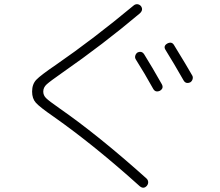

<svg xmlns="http://www.w3.org/2000/svg" viewBox="-20 -813 1040 908"><path d="M662.1 -555.7Q698.2 -498 745.1 -415Q755.9 -395.5 736.3 -383.8Q714.8 -374 704.1 -393.6Q664.1 -465.8 622.1 -532.2Q617.2 -540 619.6 -549.3Q622.1 -558.6 629.9 -564.5Q650.4 -574.2 662.1 -555.7ZM847.7 -433.6Q802.7 -512.7 762.7 -577.1Q751 -595.7 771.5 -607.4Q793 -618.2 803.7 -598.6Q864.3 -500 889.6 -455.1Q893.6 -447.3 890.6 -438Q887.7 -428.7 879.9 -423.8Q858.4 -414.1 847.7 -433.6ZM234.4 -260.7Q168 -306.6 149.9 -326.7Q131.8 -346.7 131.8 -379.9Q131.8 -415 151.9 -436Q171.9 -457 245.1 -506.8Q421.9 -628.9 613.3 -788.1Q621.1 -793.9 630.4 -793Q639.6 -792 646.5 -784.2Q659.2 -766.6 641.6 -750Q467.8 -603.5 275.4 -469.7Q216.8 -428.7 200.7 -414.1Q184.6 -399.4 184.6 -379.9Q184.6 -362.3 197.8 -349.1Q210.9 -335.9 262.7 -299.8Q446.3 -171.9 671.9 30.3Q679.7 37.1 680.7 46.9Q681.6 56.6 674.8 65.4Q659.2 83 640.6 67.4Q425.8 -126 234.4 -260.7Z"/></svg>

Font: Rounded-X Mgen+ 1mn light
Style: Regular
Weight: 200
Designer: [Source Han Sans]
Ryoko NISHIZUKA  (kana & ideographs); Paul D. Hunt (Latin, Greek & Cyrillic); Wenlong ZHANG  (bopomofo
Version: Version 1.059.20150602